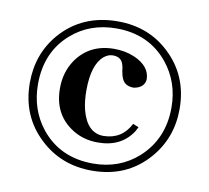

<svg xmlns="http://www.w3.org/2000/svg" viewBox="-67 -620 767 704"><g transform="rotate(10 317.0 -268.0)"><path d="M595.7 -268.6Q595.7 -391.6 510.7 -471.7Q432.6 -545.9 317.4 -545.9Q185.5 -545.9 104.5 -453.1Q38.1 -376 38.1 -268.6Q38.1 -144.5 124 -64.5Q203.1 9.8 317.4 9.8Q447.3 9.8 527.3 -82Q595.7 -160.2 595.7 -268.6ZM68.4 -268.6Q68.4 -388.7 150.4 -460Q218.8 -519.5 317.4 -519.5Q438.5 -519.5 509.8 -431.6Q565.4 -362.3 565.4 -268.6Q565.4 -152.3 485.4 -79.1Q416 -16.6 317.4 -16.6Q194.3 -16.6 123 -105.5Q68.4 -174.8 68.4 -268.6ZM322.3 -444.3Q230.5 -444.3 181.6 -374Q150.4 -328.1 150.4 -267.6Q150.4 -174.8 218.8 -127Q262.7 -95.7 321.3 -95.7Q408.2 -95.7 450.2 -160.2Q455.1 -168.9 459 -176.8L437.5 -185.5Q406.2 -124 337.9 -123Q276.4 -123 254.9 -205.1Q247.1 -237.3 247.1 -276.4Q247.1 -373 288.1 -407.2Q303.7 -419.9 321.3 -419.9Q354.5 -419.9 361.3 -388.7Q363.3 -382.8 364.3 -371.1Q370.1 -333 387.7 -323.2Q399.4 -316.4 416 -316.4Q454.1 -322.3 458 -353.5Q458 -403.3 397.5 -429.7Q363.3 -444.3 322.3 -444.3Z"/></g></svg>

Font: Abhaya Libre SemiBold
Style: Regular
Weight: 600
Designer: Pushpananda Ekanayake, Sol Matas, Pathum Egodawatta
Foundry: Mooniak
Version: Version 1.050 ; ttfautohint (v1.6)